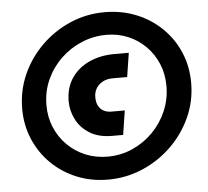

<svg xmlns="http://www.w3.org/2000/svg" viewBox="-53 -776 943 871"><g transform="rotate(-5 418.5 -340.0)"><path d="M405 39Q328 39 262.5 12Q197 -15 148 -63Q99 -111 71.5 -175.5Q44 -240 44 -314Q44 -397 76.5 -470Q109 -543 166 -599Q223 -655 297 -687Q371 -719 454 -719Q532 -719 598.5 -692Q665 -665 714.5 -616.5Q764 -568 791 -504Q818 -440 818 -366Q818 -283 785 -210Q752 -137 694.5 -81Q637 -25 562.5 7Q488 39 405 39ZM440 -157Q378 -157 337 -183Q296 -209 276.5 -249Q257 -289 257 -329Q257 -392 287 -436Q317 -480 368 -503Q419 -526 482 -526H548L531 -417H464Q439 -417 419.5 -406.5Q400 -396 389.5 -378.5Q379 -361 379 -339Q379 -314 388 -298Q397 -282 412 -274.5Q427 -267 446 -267H507L490 -157ZM412 -65Q472 -65 525 -88.5Q578 -112 618.5 -153Q659 -194 682 -247.5Q705 -301 705 -361Q705 -416 685.5 -462.5Q666 -509 631.5 -543.5Q597 -578 551.5 -597Q506 -616 454 -616Q395 -616 341 -593.5Q287 -571 245 -530.5Q203 -490 179 -436.5Q155 -383 155 -321Q155 -267 174.5 -220.5Q194 -174 229 -139Q264 -104 310.5 -84.5Q357 -65 412 -65Z"/></g></svg>

Font: MuseoModerno Black
Style: Italic
Weight: 900
Italic angle: -9°
Designer: Pablo Cosgaya, Héctor Gatti, Marcela Romero, and the Authors of The MuseoModerno Project.
Foundry: Omnibus-Type Team
Version: Version 1.003